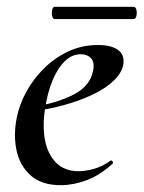

<svg xmlns="http://www.w3.org/2000/svg" viewBox="-20 -531 421 563"><path d="M158 12Q102 12 70 -16.5Q38 -45 28.5 -90Q19 -135 29 -185Q36 -223 57 -261.5Q78 -300 109.5 -331Q141 -362 181 -380.5Q221 -399 267 -399Q306 -399 325.5 -385Q345 -371 342 -345Q339 -320 315.5 -296.5Q292 -273 253.5 -254.5Q215 -236 168 -223Q121 -210 71 -204L73 -217Q146 -228 195.5 -253.5Q245 -279 253 -324Q258 -348 247 -360Q236 -372 217 -372Q191 -372 170 -351.5Q149 -331 134.5 -296Q120 -261 113 -218Q104 -165 111.5 -122.5Q119 -80 144 -54.5Q169 -29 210 -29Q231 -29 256 -36Q281 -43 304 -60Q306 -62 309.5 -58Q313 -54 311 -52Q273 -17 234 -2.5Q195 12 158 12ZM140 -475Q135 -475 133 -484Q131 -493 133 -502Q135 -511 140 -511H371Q378 -511 380 -502Q382 -493 380 -484Q378 -475 371 -475Z"/></svg>

Font: Cormorant Garamond Light SemiBold
Style: Italic
Weight: 600
Italic angle: -10°
Version: Version 4.001